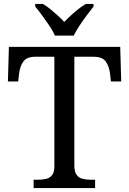

<svg xmlns="http://www.w3.org/2000/svg" viewBox="-20 -951 653 971"><path d="M150 0V-42H173Q195 -42 213.5 -46.5Q232 -51 243.5 -65.5Q255 -80 255 -109V-664H159Q115 -664 98 -639.5Q81 -615 77 -582L72 -539H20L25 -714H588L593 -539H541L536 -582Q532 -615 515 -639.5Q498 -664 453 -664H356V-114Q356 -83 367 -67.5Q378 -52 397 -47Q416 -42 438 -42H461V0ZM258 -771Q248 -794 230 -820.5Q212 -847 193 -873Q174 -899 158 -918V-931H197Q216 -920 235 -904.5Q254 -889 272 -872.5Q290 -856 305 -840Q320 -856 338 -872.5Q356 -889 375.5 -904.5Q395 -920 414 -931H453V-918Q438 -899 418.5 -873Q399 -847 381.5 -820.5Q364 -794 353 -771Z"/></svg>

Font: Noto Serif Hebrew
Style: Regular
Weight: 400
Designer: Monotype Design Team
Foundry: Monotype Imaging Inc.
Version: Version 2.003